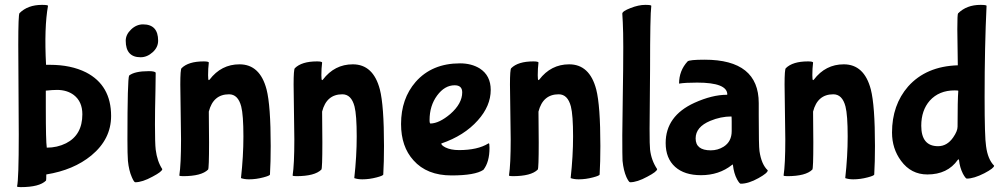

<svg xmlns="http://www.w3.org/2000/svg" viewBox="-20 -697 4135 788"><path d="M50 68Q57 40 57 -144L55 -513Q55 -638 60 -643Q94 -677 152 -677Q177 -677 177 -673Q161 -584 169 -431H185Q271 -431 333 -400Q436 -347 436 -221Q436 -126 355 -59Q282 1 170 19Q170 42 169 44Q142 71 65 71Q50 71 50 68ZM251 -109Q318 -143 318 -228Q318 -280 283 -307Q255 -328 214 -328Q196 -328 168 -325V-253Q168 -118 172 -91Q215 -91 251 -109Z M607 -483Q584 -462 557 -462Q496 -462 496 -530Q496 -555 518 -576Q540 -597 567 -597Q629 -597 629 -530Q629 -503 607 -483ZM619 -399 618 -325Q616 -243 616 -186Q616 -109 619 -83Q625 -35 646 -3Q646 7 606 28Q564 51 535 51Q530 51 521 30Q509 3 505 -37Q503 -63 503 -124Q503 -373 510 -387Q533 -405 591 -405Q614 -405 619 -399Z M720 -350Q720 -412 725 -417Q753 -445 816 -445Q837 -445 837 -440Q834 -416 834 -388Q834 -368 837 -368Q838 -368 840 -370Q888 -433 963 -433Q1047 -433 1074 -330Q1091 -264 1091 -98Q1091 -32 1088 19Q1088 24 1061 31Q1031 39 1002 39Q983 39 969 34Q979 -56 979 -137Q979 -225 970 -260Q957 -310 920 -310Q855 -310 837 -239L838 -112Q838 -5 834 -1Q807 26 731 26Q716 26 716 23Q723 -22 723 -125Z M1185 -350Q1185 -412 1190 -417Q1218 -445 1281 -445Q1302 -445 1302 -440Q1299 -416 1299 -388Q1299 -368 1302 -368Q1303 -368 1305 -370Q1353 -433 1428 -433Q1512 -433 1539 -330Q1556 -264 1556 -98Q1556 -32 1553 19Q1553 24 1526 31Q1496 39 1467 39Q1448 39 1434 34Q1444 -56 1444 -137Q1444 -225 1435 -260Q1422 -310 1385 -310Q1320 -310 1302 -239L1303 -112Q1303 -5 1299 -1Q1272 26 1196 26Q1181 26 1181 23Q1188 -22 1188 -125Z M1846 -347Q1805 -347 1774 -305Q1743 -263 1743 -204Q1743 -190 1747 -190Q1783 -191 1828 -229Q1877 -272 1877 -318Q1877 -347 1846 -347ZM1677 -39Q1626 -95 1626 -188Q1626 -292 1686 -361Q1753 -437 1868 -437Q1915 -437 1949 -416Q1994 -387 1994 -328Q1994 -262 1941 -203Q1885 -140 1791 -108Q1791 -101 1808 -92Q1830 -81 1864 -81Q1940 -81 1984 -108Q1985 -109 1986 -109Q1989 -109 1989 -90Q1989 -32 1964 0Q1930 23 1833 23Q1732 23 1677 -39Z M2073 -350Q2073 -412 2078 -417Q2106 -445 2169 -445Q2190 -445 2190 -440Q2187 -416 2187 -388Q2187 -368 2190 -368Q2191 -368 2193 -370Q2241 -433 2316 -433Q2400 -433 2427 -330Q2444 -264 2444 -98Q2444 -32 2441 19Q2441 24 2414 31Q2384 39 2355 39Q2336 39 2322 34Q2332 -56 2332 -137Q2332 -225 2323 -260Q2310 -310 2273 -310Q2208 -310 2190 -239L2191 -112Q2191 -5 2187 -1Q2160 26 2084 26Q2069 26 2069 23Q2076 -22 2076 -125Z M2646 -168Q2646 -99 2648 -83Q2653 -39 2677 -3Q2677 7 2637 28Q2595 51 2566 51Q2561 51 2551 30Q2539 3 2535 -37Q2534 -53 2534 -142Q2534 -186 2536 -302Q2538 -417 2538 -504Q2538 -566 2536 -606L2534 -641Q2534 -651 2568 -664Q2601 -677 2628 -677Q2653 -677 2653 -673Q2648 -636 2648 -413Z M3094 -223Q3094 -98 3097 -77Q3105 -22 3131 2Q3131 13 3093 34Q3052 57 3020 57Q3015 57 3005 39Q2992 15 2988 -20Q2988 -22 2987 -22Q2986 -22 2984 -20Q2931 22 2857 22Q2789 22 2751 -12Q2712 -47 2712 -110Q2712 -221 2830 -275Q2903 -308 2963 -308Q2964 -308 2965 -309Q2965 -358 2841 -358Q2792 -358 2768 -354H2767Q2767 -407 2802 -445Q2809 -452 2872 -452Q3094 -452 3094 -274ZM2983 -197Q2983 -219 2982 -219Q2938 -219 2895 -201Q2835 -176 2835 -129Q2835 -80 2897 -80Q2926 -80 2950 -95Q2983 -116 2983 -159Z M3200 -350Q3200 -412 3205 -417Q3233 -445 3296 -445Q3317 -445 3317 -440Q3314 -416 3314 -388Q3314 -368 3317 -368Q3318 -368 3320 -370Q3368 -433 3443 -433Q3527 -433 3554 -330Q3571 -264 3571 -98Q3571 -32 3568 19Q3568 24 3541 31Q3511 39 3482 39Q3463 39 3449 34Q3459 -56 3459 -137Q3459 -225 3450 -260Q3437 -310 3400 -310Q3335 -310 3317 -239L3318 -112Q3318 -5 3314 -1Q3287 26 3211 26Q3196 26 3196 23Q3203 -22 3203 -125Z M4021 -299Q4021 -133 4027 -97Q4034 -43 4060 -17Q4060 -7 4020 14Q3977 36 3948 36Q3943 36 3932 16Q3919 -10 3916 -40Q3916 -43 3914 -43Q3913 -43 3911 -41Q3869 19 3786 19Q3719 19 3678 -37Q3641 -87 3641 -153Q3641 -266 3707 -342Q3781 -425 3911 -429L3909 -577Q3909 -639 3912 -642Q3947 -677 4004 -677Q4029 -677 4029 -673Q4021 -507 4021 -299ZM3913 -324Q3914 -326 3898 -326Q3834 -326 3796 -284Q3761 -244 3761 -181Q3761 -97 3830 -97Q3867 -97 3892 -133Q3910 -159 3910 -177Q3910 -288 3913 -324Z"/></svg>

Font: Bubblegum Sans
Style: Regular
Weight: 400
Designer: Angel Koziupa and Alejandro Paul
Foundry: Angel Koziupa and Alejandro Paul
Version: Version 1.001